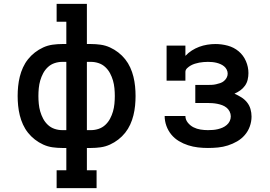

<svg xmlns="http://www.w3.org/2000/svg" viewBox="-20 -755 1390 990"><path d="M272 215V123H322V8H301Q276 8 251 4.5Q226 1 203 -9.5Q180 -20 160 -35.5Q140 -51 124.5 -70.5Q109 -90 98.5 -113Q88 -136 82 -160.5Q76 -185 73.5 -210Q71 -235 71 -260Q71 -285 73.5 -310Q76 -335 82 -359.5Q88 -384 98.5 -407Q109 -430 124.5 -449.5Q140 -469 160 -484.5Q180 -500 203 -510.5Q226 -521 251 -524.5Q276 -528 301 -528H322V-643H272V-735H428V-528H449Q474 -528 499 -524.5Q524 -521 547 -510.5Q570 -500 590 -484.5Q610 -469 625.5 -449.5Q641 -430 651.5 -407Q662 -384 668 -359.5Q674 -335 676.5 -310Q679 -285 679 -260Q679 -235 676.5 -210Q674 -185 668 -160.5Q662 -136 651.5 -113Q641 -90 625.5 -70.5Q610 -51 590 -35.5Q570 -20 547 -9.5Q524 1 499 4.5Q474 8 449 8H428V123H478V215ZM301 -84H322V-436H301Q281 -436 261.5 -429.5Q242 -423 227 -409Q212 -395 202.5 -377Q193 -359 187.5 -340Q182 -321 180 -300.5Q178 -280 178 -260Q178 -240 180 -219.5Q182 -199 187.5 -180Q193 -161 202.5 -143Q212 -125 227 -111Q242 -97 261.5 -90.5Q281 -84 301 -84ZM428 -84H449Q469 -84 488.5 -90.5Q508 -97 523 -111Q538 -125 547.5 -143Q557 -161 562.5 -180Q568 -199 570 -219.5Q572 -240 572 -260Q572 -280 570 -300.5Q568 -321 562.5 -340Q557 -359 547.5 -377Q538 -395 523 -409Q508 -423 488.5 -429.5Q469 -436 449 -436H428Z M1052 8Q1026 8 1000.5 5Q975 2 950 -6Q925 -14 902.5 -27.5Q880 -41 863.5 -61Q847 -81 838 -106Q829 -131 829 -157H936Q936 -138 948.5 -122.5Q961 -107 978 -98.5Q995 -90 1014 -87Q1033 -84 1052 -84Q1065 -84 1078 -85Q1091 -86 1103.5 -89Q1116 -92 1127.5 -97Q1139 -102 1149 -110.5Q1159 -119 1164.5 -130.5Q1170 -142 1170 -155Q1170 -168 1164 -180Q1158 -192 1148 -200Q1138 -208 1126 -212.5Q1114 -217 1101.5 -219.5Q1089 -222 1076 -223Q1063 -224 1050 -224H987V-317H1050Q1061 -317 1072 -317.5Q1083 -318 1094 -320.5Q1105 -323 1115.5 -326.5Q1126 -330 1134.5 -337Q1143 -344 1148.5 -354Q1154 -364 1154 -375Q1154 -386 1149 -396Q1144 -406 1135.5 -413Q1127 -420 1116.5 -424.5Q1106 -429 1095.5 -431.5Q1085 -434 1074 -435Q1063 -436 1052 -436Q1041 -436 1029.5 -435Q1018 -434 1007 -432Q996 -430 985 -426.5Q974 -423 964 -417.5Q954 -412 945 -403.5Q936 -395 936 -384V-339H839V-520H936V-467Q951 -483 969 -494.5Q987 -506 1007 -513.5Q1027 -521 1048.5 -524.5Q1070 -528 1091 -528Q1123 -528 1154.5 -519.5Q1186 -511 1210.5 -490.5Q1235 -470 1248 -440Q1261 -410 1261 -378Q1261 -361 1257 -344Q1253 -327 1243 -313Q1233 -299 1219 -289Q1205 -279 1189 -272Q1207 -264 1224 -253.5Q1241 -243 1253.5 -227.5Q1266 -212 1271.5 -193Q1277 -174 1277 -154Q1277 -128 1268 -103Q1259 -78 1242 -58.5Q1225 -39 1202.5 -26Q1180 -13 1155 -5Q1130 3 1104 5.5Q1078 8 1052 8Z"/></svg>

Font: Iosevka Etoile Semibold
Style: Regular
Weight: 600
Designer: Belleve Invis
Foundry: Belleve Invis
Version: Version 22.1.2; ttfautohint (v1.8.4)